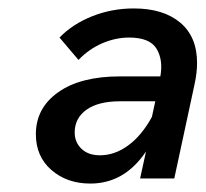

<svg xmlns="http://www.w3.org/2000/svg" viewBox="-20 -735 487 455"><path d="M312 -312 326 -376Q275 -300 194 -300Q139 -300 102 -332Q65 -364 65 -417Q65 -479 118 -516.5Q171 -554 265 -554H360Q367 -593 351 -619.5Q335 -646 286 -646Q254 -646 222.5 -632.5Q191 -619 166 -593L121 -646Q152 -678 198.5 -696.5Q245 -715 297 -715Q367 -715 407 -681.5Q447 -648 447 -586Q447 -562 441 -535L393 -312ZM217 -367Q252 -367 284 -390.5Q316 -414 340 -458L348 -495H265Q213 -495 185 -475Q157 -455 157 -421Q157 -398 173 -382.5Q189 -367 217 -367Z"/></svg>

Font: Wix Madefor Text Medium
Style: Italic
Weight: 500
Italic angle: -12°
Designer: Dalton Maag Ltd
Foundry: Dalton Maag Ltd
Version: Version 3.100